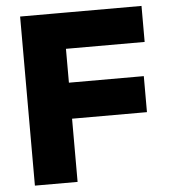

<svg xmlns="http://www.w3.org/2000/svg" viewBox="-51 -756 705 802"><g transform="rotate(-5 301.0 -354.5)"><path d="M63 0V-709H242V0ZM205 -265V-416H556V-265ZM205 -558V-709H572V-558Z"/></g></svg>

Font: Outfit ExtraBold
Style: Regular
Weight: 800
Designer: Rodrigo Fuenzalida
Foundry: fragTYPE
Version: Version 1.100;gftools[0.9.27]